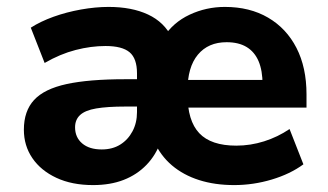

<svg xmlns="http://www.w3.org/2000/svg" viewBox="-20 -524 947 555"><path d="M249 11Q188 11 143 -10Q98 -31 73.5 -67Q49 -103 49 -149Q49 -203 78.5 -235Q108 -267 172.5 -281Q237 -295 342 -295H393V-216H342Q290 -216 258 -210.5Q226 -205 211.5 -191.5Q197 -178 197 -156Q197 -127 217.5 -109.5Q238 -92 274 -92Q305 -92 327.5 -106Q350 -120 363 -144.5Q376 -169 376 -200V-312Q376 -355 354.5 -373Q333 -391 285 -391Q243 -391 198.5 -379.5Q154 -368 109 -342L69 -444Q97 -462 134.5 -475.5Q172 -489 214 -496.5Q256 -504 294 -504Q361 -504 408 -482Q455 -460 477 -415H452Q480 -459 528 -481.5Q576 -504 630 -504Q702 -504 755 -473Q808 -442 837 -385.5Q866 -329 866 -251V-213H511V-293H755L739 -279Q739 -320 727.5 -347Q716 -374 693 -388Q670 -402 635 -402Q582 -402 552 -366Q522 -330 522 -262V-251Q522 -175 556 -139Q590 -103 663 -103Q704 -103 743.5 -115.5Q783 -128 817 -151L857 -49Q819 -21 765.5 -5Q712 11 657 11Q601 11 555.5 -3.5Q510 -18 477 -46Q444 -74 425 -116H445Q431 -76 403.5 -47.5Q376 -19 337.5 -4Q299 11 249 11Z"/></svg>

Font: Nunito Sans 11pt ExtraBold
Style: Regular
Weight: 800
Version: Version 3.101;gftools[0.9.27]